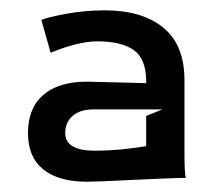

<svg xmlns="http://www.w3.org/2000/svg" viewBox="-20 -625 420 372"><path d="M34.2 -367.2Q34.2 -415.5 64 -441.2Q93.8 -466.8 148.4 -466.8L263.2 -463.9V-469.2Q262.7 -512.2 238.3 -528.6Q213.9 -544.9 168.9 -544.9Q132.3 -544.9 78.1 -522.9L60.1 -586.4Q72.8 -591.8 109.1 -598.4Q145.5 -605 182.6 -605Q254.9 -605 295.9 -571.8Q336.9 -538.6 337.4 -471.2V-325.2Q337.4 -292.5 339.8 -280.3H333.5Q306.6 -279.8 236.3 -276.4Q166 -272.9 148.4 -272.9Q93.3 -272.9 63.7 -296.9Q34.2 -320.8 34.2 -367.2ZM106.4 -367.2Q106.4 -333 164.1 -333Q209.5 -333 263.2 -341.8V-400.4L294.9 -413.1H162.6Q134.8 -413.1 120.6 -400.4Q106.4 -387.7 106.4 -367.2Z"/></svg>

Font: Nikodecs
Style: Medium
Weight: 500
Version: Version 0.29